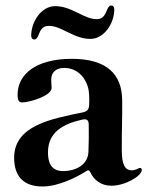

<svg xmlns="http://www.w3.org/2000/svg" viewBox="-20 -657 530 691"><path d="M133.5 14.2C188.9 14.2 256 -18.8 290.5 -41.2C293.3 -43 295.5 -44 297.6 -44C300.8 -44 302.9 -41.5 304.7 -37.6C317.5 -9.6 343.4 11.4 380.7 11.4C431.5 11.4 490.4 -24.1 490.4 -45.5C490.4 -49 488.6 -52.6 483.3 -52.6C478.7 -52.6 468.4 -44 454.5 -44C429.7 -44 418.7 -64.6 418.3 -114.3C418 -206 420.5 -223.4 419.7 -296.5C419 -388.1 366.5 -446 235.8 -445.3C111.2 -444.6 43.3 -391 43.3 -316.1C43.3 -295.1 48.3 -288.4 60.4 -288.4C84.5 -288.4 165.8 -311.4 165.8 -340.6C165.5 -348.7 164.1 -361.9 164.4 -371.4C164.4 -392.8 177.9 -412.6 210.9 -412.6C248.2 -412.6 280.9 -390.3 295.5 -346.6C301.8 -328.5 301.8 -300.1 300.8 -279.8C300.1 -262.8 294.4 -256 277.7 -252.5C165.1 -229.4 30.9 -205.3 30.9 -89.5C30.9 -22 65 14.2 133.5 14.2ZM92.3 -529.1C92.3 -520.2 96.2 -514.9 103.7 -514.9C110.4 -514.9 114.3 -521.3 117.9 -529.1C123.9 -543.3 130 -563.9 154.8 -563.9C178.6 -563.9 196.7 -554.3 223.7 -541.2C253.6 -526.6 277 -517 305.4 -517C355.5 -517 391.3 -574.2 391.3 -622.9C391.3 -631.7 387.4 -637.1 380 -637.1C373.2 -637.1 369.3 -630.7 365.8 -622.9C359.7 -608.7 353.7 -588.1 328.8 -588.1C305 -588.1 286.9 -597.7 259.9 -610.8C230.1 -625.4 206.7 -634.9 178.3 -634.9C128.2 -634.9 92.3 -577.8 92.3 -529.1ZM152.7 -109.4C152.7 -180.8 207 -211.3 276.3 -226.6C293 -229.8 299 -225.1 299.4 -208.1C300.1 -175.8 299.4 -143.1 298.3 -110.8C296.5 -61.1 248.6 -41.2 207.4 -41.2C157.7 -41.2 152.7 -81.7 152.7 -109.4Z"/></svg>

Font: Margiela Serif Semibold
Style: Regular
Weight: 600
Designer: Andreas Faust, Stefan Endress
Version: Version 1.002;FEAKit 1.0